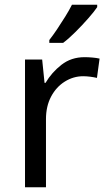

<svg xmlns="http://www.w3.org/2000/svg" viewBox="-20 -786 453 806"><path d="M335 -546Q350 -546 367.5 -544.5Q385 -543 398 -540L387 -459Q374 -462 358.5 -464Q343 -466 329 -466Q288 -466 252 -443.5Q216 -421 194.5 -380.5Q173 -340 173 -286V0H85V-536H157L167 -438H171Q197 -482 238 -514Q279 -546 335 -546ZM388 -756Q376 -738 351 -709.5Q326 -681 297.5 -652.5Q269 -624 245 -606H187V-618Q202 -637 219.5 -663Q237 -689 254 -716.5Q271 -744 282 -766H388Z"/></svg>

Font: Noto Sans SignWriting
Style: Regular
Weight: 400
Designer: Monotype Design Team
Foundry: Monotype Imaging Inc.
Version: Version 2.004; ttfautohint (v1.8.4.7-5d5b)